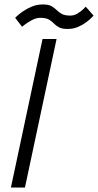

<svg xmlns="http://www.w3.org/2000/svg" viewBox="-20 -842 440 862"><path d="M29 0 171 -667H234L92 0ZM48 -762Q48 -762 57.5 -771Q67 -780 84.5 -792Q102 -804 124.5 -813Q147 -822 172 -822Q198 -822 211 -814.5Q224 -807 234 -797Q244 -787 257.5 -779.5Q271 -772 296 -772Q313 -772 329 -782Q345 -792 355 -802Q365 -812 365 -812L400 -772Q400 -772 391.5 -763Q383 -754 367 -742Q351 -730 330 -721Q309 -712 283 -712Q258 -712 244.5 -719.5Q231 -727 221.5 -737Q212 -747 199 -754.5Q186 -762 160 -762Q143 -762 124 -752Q105 -742 92 -732Q79 -722 79 -722Z"/></svg>

Font: Epunda Sans Light
Style: Italic
Weight: 300
Italic angle: -12.0243°
Designer: Simon Atzbach
Foundry: typofactur
Version: Version 2.204